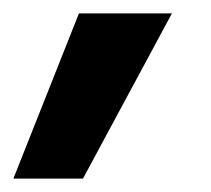

<svg xmlns="http://www.w3.org/2000/svg" viewBox="-27 -141 315 287"><path d="M97 126H-7L91 -121H230Z"/></svg>

Font: Hind Vadodara SemiBold
Style: Regular
Weight: 600
Designer: Hitesh Malaviya
Foundry: Indian Type Foundry
Version: Version 1.001;PS 1.0;hotconv 1.0.86;makeotf.lib2.5.63406; tt